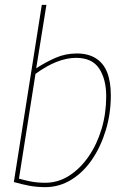

<svg xmlns="http://www.w3.org/2000/svg" viewBox="-20 -760 510 790"><path d="M171 -740 129 -479Q169 -505 209.5 -522.5Q250 -540 296 -540Q343 -540 374.5 -520Q406 -500 421 -462Q436 -424 436 -367Q436 -293 415.5 -225Q395 -157 359 -104Q323 -51 273.5 -20.5Q224 10 166 10Q131 10 99.5 4Q68 -2 37 -11L152 -740ZM293 -522Q255 -522 213 -505.5Q171 -489 126 -456L58 -25Q78 -19 105.5 -13.5Q133 -8 166 -8Q219 -8 264.5 -37Q310 -66 344.5 -116Q379 -166 398 -229.5Q417 -293 417 -364Q417 -434 388 -478Q359 -522 293 -522Z"/></svg>

Font: Georama ExtraCondensed Thin Thin
Style: Italic
Weight: 250
Italic angle: -9°
Version: Version 1.001